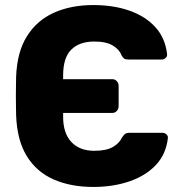

<svg xmlns="http://www.w3.org/2000/svg" viewBox="-20 -730 727 760"><path d="M349.5 10Q260 10 192.4 -19.7Q124.8 -49.4 86.1 -112Q47.4 -174.6 43.8 -274.1Q43.8 -283.8 43.3 -304.6Q42.8 -325.4 42.8 -349.6Q42.8 -373.9 43.3 -394.9Q43.8 -415.9 43.8 -425.9Q47.4 -524.1 86.7 -586.7Q126 -649.4 193.6 -679.7Q261.2 -710 349.5 -710Q429.5 -710 492.8 -687.7Q556.1 -665.4 595.1 -622.4Q634.1 -579.4 641.4 -515.6Q642.4 -506.6 635.6 -500.5Q628.7 -494.4 619.7 -494.4H488.5Q476.6 -494.4 471.2 -498.3Q465.8 -502.1 460.3 -512.3Q453 -533.5 426.8 -549.6Q400.6 -565.6 353.2 -565.6Q294.4 -565.6 262.1 -533.6Q229.9 -501.6 229.9 -431.5V-416.6H424.5Q435.1 -416.6 442.4 -408.7Q449.6 -400.9 449.6 -389.9V-309.6Q449.6 -299 442.4 -290.9Q435.1 -282.9 424.5 -282.9H229.9V-267.3Q229.9 -202.9 262.4 -168Q295 -133.1 353.2 -133.1Q400.6 -133.1 426.8 -148.2Q453 -163.4 463.4 -186.5Q470.1 -196.6 475.9 -200.5Q481.6 -204.4 492.9 -204.4H622.9Q631.9 -204.4 638.7 -198.2Q645.5 -192.1 644.5 -183.1Q637.2 -119.1 596.4 -76.2Q555.5 -33.4 491.2 -11.7Q427 10 349.5 10Z"/></svg>

Font: Rubik Light
Style: Regular
Weight: 300
Designer: Hubert and Fischer
Foundry: Hubert and Fischer
Version: Version 2.300;gftools[0.9.30]